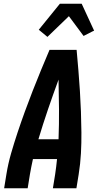

<svg xmlns="http://www.w3.org/2000/svg" viewBox="-20 -1000 540 1020"><path d="M2 0 14 -74Q23 -130 39 -185.5Q55 -241 73.5 -296.5Q92 -352 112 -407Q132 -462 153.5 -517Q175 -572 197.5 -626.5Q220 -681 243 -735H387Q392 -681 396.5 -626.5Q401 -572 404.5 -517Q408 -462 410 -407Q412 -352 412.5 -296.5Q413 -241 410 -185.5Q407 -130 398 -74L386 0H261L273 -74Q276 -94 278.5 -114.5Q281 -135 283 -155H155Q151 -135 146.5 -114.5Q142 -94 139 -74L127 0ZM184 -260H291Q294 -340 293.5 -419Q293 -498 291 -577Q262 -498 235 -419Q208 -340 184 -260ZM232 -804 186 -842 298 -980H414L480 -837L471 -833L424 -809L346 -914Z"/></svg>

Font: Iosevka Curly Extrabold
Style: Italic
Weight: 800
Italic angle: -9°
Monospace: yes
Designer: Belleve Invis
Foundry: Belleve Invis
Version: Version 22.1.2; ttfautohint (v1.8.4)